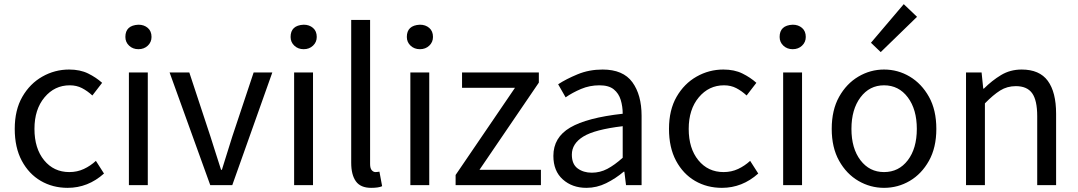

<svg xmlns="http://www.w3.org/2000/svg" viewBox="-20 -892 5193 925"><path d="M306 13Q234 13 176.5 -20.5Q119 -54 85 -117.5Q51 -181 51 -271Q51 -362 87.5 -425.5Q124 -489 184 -523Q244 -557 313 -557Q366 -557 404.5 -538Q443 -519 472 -493L425 -432Q401 -454 375 -467.5Q349 -481 316 -481Q243 -481 194.5 -423Q146 -365 146 -271Q146 -177 192.5 -120Q239 -63 314 -63Q352 -63 384 -78Q416 -93 442 -117L481 -56Q404 13 306 13Z M601 0V-543H692V0ZM647 -655Q620 -655 602 -672Q584 -689 584 -714Q584 -770 647 -773Q674 -773 692 -757.5Q710 -742 710 -714Q710 -689 692 -672Q674 -655 647 -655Z M993 0 797 -543H892L994 -234Q1004 -204 1013 -174Q1029 -122 1045 -74H1049Q1056 -96 1063 -119Q1081 -176 1099 -234L1202 -543H1292L1099 0Z M1397 0V-543H1488V0ZM1443 -655Q1416 -655 1398 -672Q1380 -689 1380 -714Q1380 -770 1443 -773Q1470 -773 1488 -757.5Q1506 -742 1506 -714Q1506 -689 1488 -672Q1470 -655 1443 -655Z M1768 13Q1717 13 1694.5 -18.5Q1672 -50 1672 -108V-796H1763V-102Q1763 -81 1771 -72Q1779 -63 1789 -63Q1793 -63 1797 -63.5Q1801 -64 1808 -65L1821 5Q1804 13 1768 13Z M1957 0V-543H2048V0ZM2003 -655Q1976 -655 1958 -672Q1940 -689 1940 -714Q1940 -770 2003 -773Q2030 -773 2048 -757.5Q2066 -742 2066 -714Q2066 -689 2048 -672Q2030 -655 2003 -655Z M2175 0V-49L2461 -469H2206V-543H2576V-494L2290 -74H2586V0Z M2805 13Q2737 13 2691.5 -27.5Q2646 -68 2646 -141Q2646 -230 2727 -277.5Q2808 -325 2980 -344Q2980 -379 2970.5 -410.5Q2961 -442 2937 -461.5Q2913 -481 2868 -481Q2821 -481 2779.5 -463.5Q2738 -446 2705 -423L2669 -486Q2707 -511 2762.5 -534Q2818 -557 2883 -557Q2982 -557 3026.5 -496Q3071 -435 3071 -334V0H2996L2988 -65H2985Q2946 -32 2900.5 -9.5Q2855 13 2805 13ZM2831 -60Q2871 -60 2906 -78.5Q2941 -97 2980 -132V-284Q2845 -268 2790 -234Q2735 -200 2735 -147Q2735 -101 2763 -80.5Q2791 -60 2831 -60Z M3458 13Q3386 13 3328.5 -20.5Q3271 -54 3237 -117.5Q3203 -181 3203 -271Q3203 -362 3239.5 -425.5Q3276 -489 3336 -523Q3396 -557 3465 -557Q3518 -557 3556.5 -538Q3595 -519 3624 -493L3577 -432Q3553 -454 3527 -467.5Q3501 -481 3468 -481Q3395 -481 3346.5 -423Q3298 -365 3298 -271Q3298 -177 3344.5 -120Q3391 -63 3466 -63Q3504 -63 3536 -78Q3568 -93 3594 -117L3633 -56Q3556 13 3458 13Z M3753 0V-543H3844V0ZM3799 -655Q3772 -655 3754 -672Q3736 -689 3736 -714Q3736 -770 3799 -773Q3826 -773 3844 -757.5Q3862 -742 3862 -714Q3862 -689 3844 -672Q3826 -655 3799 -655Z M4239 13Q4173 13 4115.5 -20.5Q4058 -54 4022.5 -117.5Q3987 -181 3987 -271Q3987 -362 4022.5 -425.5Q4058 -489 4115.5 -523Q4173 -557 4239 -557Q4306 -557 4363 -523Q4420 -489 4455.5 -425.5Q4491 -362 4491 -271Q4491 -181 4455.5 -117.5Q4420 -54 4363 -20.5Q4306 13 4239 13ZM4239 -63Q4310 -63 4353.5 -120Q4397 -177 4397 -271Q4397 -365 4353.5 -423Q4310 -481 4239 -481Q4169 -481 4125.5 -423Q4082 -365 4082 -271Q4082 -177 4125.5 -120Q4169 -63 4239 -63ZM4223 -641 4176 -686 4334 -872 4398 -811Z M4634 0V-543H4709L4717 -465H4720Q4759 -504 4803 -530.5Q4847 -557 4902 -557Q4988 -557 5028 -502.5Q5068 -448 5068 -344V0H4977V-332Q4977 -409 4952.5 -443Q4928 -477 4874 -477Q4832 -477 4798.5 -456Q4765 -435 4725 -394V0Z"/></svg>

Font: Noto Sans CJK KR Regular (TTF)
Style: Regular
Weight: 400
Designer: Ryoko NISHIZUKA 西塚涼子 (kana & ideographs); Paul D. Hunt (Latin, Greek & Cyrillic); Wenlong ZHANG 张文龙 (bopomofo); Sandoll 
Foundry: Adobe Systems Incorporated
Version: Version 1.004;PS 1.004;hotconv 1.0.82;makeotf.lib2.5.63406